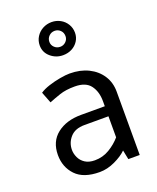

<svg xmlns="http://www.w3.org/2000/svg" viewBox="-144 -854 777 951"><g transform="rotate(-20 244.0 -378.0)"><path d="M123 -138Q123 -176 148.5 -204.5Q174 -233 223 -233H350V-122Q325 -93 290 -72Q255 -51 213 -51Q182 -51 162 -64Q142 -77 132.5 -97.5Q123 -118 123 -138ZM104 -396Q131 -407 163.5 -418Q196 -429 243 -429Q301 -429 325.5 -396Q350 -363 350 -313V-286H225Q147 -286 98 -247.5Q49 -209 49 -138Q49 -74 90 -31Q131 12 216 12Q256 12 296.5 -7Q337 -26 360 -49L370 0H430V-334Q430 -382 406 -419Q382 -456 339.5 -477Q297 -498 241 -498Q221 -498 190 -492.5Q159 -487 129.5 -477.5Q100 -468 81 -455ZM244 -768Q219 -768 197.5 -756.5Q176 -745 163 -724.5Q150 -704 150 -679Q150 -642 178 -618Q206 -594 243 -594Q269 -594 290 -605Q311 -616 323.5 -635.5Q336 -655 336 -679Q336 -704 323.5 -724.5Q311 -745 290 -756.5Q269 -768 244 -768ZM244 -638Q226 -638 213.5 -650Q201 -662 201 -679Q201 -697 213.5 -709.5Q226 -722 244 -722Q261 -722 273.5 -710Q286 -698 286 -679Q286 -662 273.5 -650Q261 -638 244 -638Z"/></g></svg>

Font: Catamaran
Style: Regular
Weight: 400
Designer: Pria Ravichandran
Version: Version 2.000